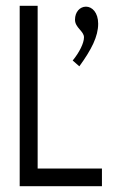

<svg xmlns="http://www.w3.org/2000/svg" viewBox="-20 -643 415 663"><path d="M48 0H332V-61H110V-623H48ZM254 -414C296 -472 319 -517 319 -561C319 -600 298 -620 277 -620C256 -620 239 -602 239 -575C239 -547 270 -536 270 -514C270 -494 254 -462 231 -434Z"/></svg>

Font: Inconsolata Condensed
Style: Regular
Weight: 400
Width: 3
Monospace: yes
Designer: Raph Levien, Cyreal, Brenton Simpson
Foundry: Raph Levien, Cyreal, Google
Version: Version 3.100